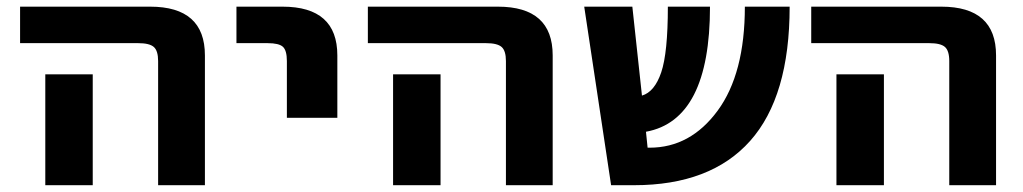

<svg xmlns="http://www.w3.org/2000/svg" viewBox="-20 -543 3010 565"><path d="M39.1 -416V-523.4H421.9Q583 -523.4 583 -379.9V2H445.3V-363.3Q445.3 -393.6 432.6 -404.8Q419.9 -416 386.7 -416ZM252.9 -324.2V-132.8V2H113.3V-132.8V-324.2Z M675.8 -416V-523.4H811.5Q972.7 -523.4 972.7 -379.9V-196.3H824.2V-363.3Q824.2 -394.5 812.5 -405.3Q800.8 -416 767.6 -416Z M1062.5 -416V-523.4H1445.3Q1606.4 -523.4 1606.4 -379.9V2H1468.8V-363.3Q1468.8 -393.6 1456.1 -404.8Q1443.4 -416 1410.2 -416ZM1276.4 -324.2V-132.8V2H1136.7V-132.8V-324.2Z M1778.3 2 1699.2 -523.4H1840.8L1869.1 -261.7Q1906.2 -272.5 1925.8 -330.1Q1945.3 -387.7 1945.3 -523.4H2069.3Q2069.3 -189.5 1880.9 -155.3L1885.7 -108.4H1891.6Q2011.7 -108.4 2091.8 -217.3Q2171.9 -326.2 2171.9 -523.4H2303.7Q2303.7 -258.8 2187.5 -128.4Q2071.3 2 1845.7 2Z M2367.2 -416V-523.4H2750Q2911.1 -523.4 2911.1 -379.9V2H2773.4V-363.3Q2773.4 -393.6 2760.7 -404.8Q2748 -416 2714.8 -416ZM2581.1 -324.2V-132.8V2H2441.4V-132.8V-324.2Z"/></svg>

Font: Nasu
Style: Bold
Weight: 700
Designer: Ryoko NISHIZUKA (kana &amp; ideographs); Paul D. Hunt (Latin, Greek &amp; Cyrillic); Wenlong ZHANG (bopomofo); Sandoll C
Version: Version 2014.1215